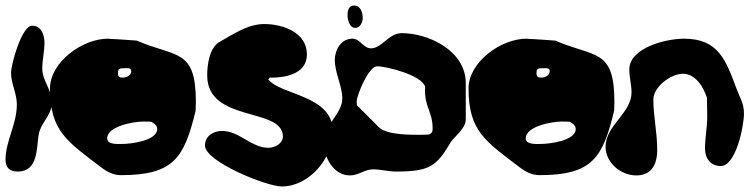

<svg xmlns="http://www.w3.org/2000/svg" viewBox="-40 -594 2713 695"><path d="M-20 -16C-20 15 -3 27 24 27C98 27 92 -56 100 -107C108 -152 148 -175 148 -225C148 -270 113 -301 113 -346C113 -377 121 -407 121 -439C121 -467 110 -501 76 -501C39 -501 0 -362 0 -330C0 -291 21 -256 21 -216C21 -144 -20 -83 -20 -16Z M387 -330C387 -347 395 -347 411 -347C419 -347 435 -350 435 -337C435 -321 418 -313 405 -313C392 -313 387 -316 387 -330ZM348 -93C348 -137 443 -154 478 -154C483 -154 504 -154 508 -153C520 -146 529 -139 529 -127C529 -84 432 -73 404 -73C389 -73 348 -69 348 -93ZM141 -274C141 -119 203 -82 328 13C349 29 371 40 398 40C589 40 627 -23 668 -193C668 -194 669 -215 669 -224C669 -420 598 -385 455 -447C441 -448 375 -453 361 -453C361 -453 353 -454 351 -454C258 -454 141 -369 141 -274Z M702 -67C702 -9 925 81 980 81C1079 81 1165 -21 1165 -118C1165 -251 974 -249 931 -307L937 -313C990 -312 1071 -325 1071 -397C1071 -477 983 -507 917 -507C855 -507 803 -469 751 -440C717 -417 710 -357 710 -321C710 -149 984 -207 984 -100C984 -74 954 -59 932 -59C869 -59 827 -120 764 -120C732 -120 702 -102 702 -67Z M1218 -539C1218 -523 1225 -493 1246 -493C1264 -493 1273 -514 1273 -529C1273 -547 1266 -574 1242 -574C1222 -574 1218 -555 1218 -539ZM1251 -225C1251 -249 1294 -354 1325 -354C1359 -354 1487 -322 1499 -280C1494 -208 1526 -192 1526 -130C1526 -119 1525 -112 1512 -107C1508 -107 1490 -106 1486 -106C1447 -106 1361 -105 1332 -133L1252 -213C1252 -214 1251 -222 1251 -225ZM1132 -80C1132 -24 1167 41 1227 41C1258 41 1280 19 1310 19C1339 19 1365 27 1394 27C1518 27 1541 6 1592 -80C1603 -97 1646 -130 1646 -160V-293C1646 -410 1512 -474 1414 -474C1367 -474 1342 -419 1303 -419C1275 -419 1264 -454 1236 -454C1194 -454 1172 -413 1172 -377C1172 -329 1199 -284 1199 -237C1199 -182 1132 -141 1132 -80Z M1902 -330C1902 -347 1910 -347 1926 -347C1934 -347 1950 -350 1950 -337C1950 -321 1933 -313 1920 -313C1907 -313 1902 -316 1902 -330ZM1863 -93C1863 -137 1958 -154 1993 -154C1998 -154 2019 -154 2023 -153C2035 -146 2044 -139 2044 -127C2044 -84 1947 -73 1919 -73C1904 -73 1863 -69 1863 -93ZM1656 -274C1656 -119 1718 -82 1843 13C1864 29 1886 40 1913 40C2104 40 2142 -23 2183 -193C2183 -194 2184 -215 2184 -224C2184 -420 2113 -385 1970 -447C1956 -448 1890 -453 1876 -453C1876 -453 1868 -454 1866 -454C1773 -454 1656 -369 1656 -274Z M2152 -63C2152 -5 2207 41 2263 41C2318 41 2339 2 2339 -52C2339 -114 2325 -174 2325 -234C2325 -279 2388 -327 2432 -327C2478 -327 2507 -278 2519 -240C2519 -230 2520 -183 2520 -173C2520 -132 2512 -96 2512 -56C2512 -21 2532 7 2569 7C2624 7 2653 -138 2653 -183C2653 -220 2639 -238 2626 -273C2588 -375 2561 -454 2436 -454C2372 -454 2238 -422 2238 -342C2238 -314 2246 -287 2246 -259C2246 -185 2152 -140 2152 -63Z"/></svg>

Font: Charger
Style: Overspray
Weight: 400
Designer: Jasper
Foundry: Cannot Into Space Fonts
Version: Version 0.980